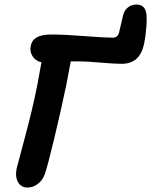

<svg xmlns="http://www.w3.org/2000/svg" viewBox="-20 -842 675 857"><path d="M102.1 -4.9Q75.2 -4.9 61 -28.1Q46.9 -51.3 54.2 -89.8Q56.2 -98.6 91.1 -228.5Q126 -358.4 146 -460Q148.9 -478 155.8 -513.2Q162.6 -548.3 165 -564Q138.7 -569.8 125.2 -591.1Q111.8 -612.3 117.2 -636.2Q121.6 -662.1 143.6 -675Q165.5 -688 210 -688Q265.6 -688 356.9 -680.9Q448.2 -673.8 482.9 -673.8Q504.9 -673.8 511.2 -695.8Q527.3 -766.6 529.8 -774.9Q535.6 -797.4 551.8 -809.6Q567.9 -821.8 588.9 -821.8Q625.5 -821.8 632.8 -784.2Q636.2 -763.7 633.3 -722.7Q630.4 -681.6 623 -646Q604.5 -557.1 522.9 -557.1Q492.7 -557.1 429.7 -562.5Q366.7 -567.9 337.9 -567.9H295.9Q293.9 -558.1 290 -537.4Q286.1 -516.6 282.5 -498.3Q278.8 -480 275.9 -462.9Q252 -347.7 222.2 -224.1Q192.4 -100.6 180.2 -64.9Q170.4 -37.6 148.9 -21.2Q127.4 -4.9 102.1 -4.9Z"/></svg>

Font: Shantell Sans Irregular
Style: Italic
Weight: 600
Italic angle: -11.31°
Designer: Stephen Nixon, Anya Danilova, Shantell Martin
Foundry: Arrow Type
Version: Version 1.006;[9816181b4]